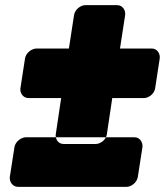

<svg xmlns="http://www.w3.org/2000/svg" viewBox="-20 -686 639 744"><path d="M445 -498H568C591 -498 601 -476 599 -460L581 -343C577 -320 554 -306 538 -306H415L394 -165C390 -142 367 -128 351 -128H227C204 -128 194 -149 196 -165L217 -306H91C68 -306 57 -327 59 -343L77 -460C81 -483 105 -498 121 -498H247L267 -628C271 -651 294 -666 310 -666H434C457 -666 467 -644 465 -628ZM471 38C487 38 510 23 514 0L532 -116C534 -132 524 -154 501 -154H80C64 -154 40 -139 36 -116L18 0C16 16 27 38 50 38Z"/></svg>

Font: Asimov Print
Style: EIt
Weight: 500
Designer: Google
Version: Version 2.000980; 2014